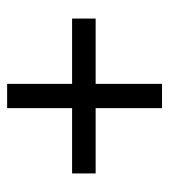

<svg xmlns="http://www.w3.org/2000/svg" viewBox="12 -553 474 538"><g transform="rotate(-90 249.0 -284.0)"><path d="M215 -67V-253H32V-319H215V-501H283V-319H466V-253H283V-67Z"/></g></svg>

Font: Nunito Sans 7pt Condensed Medium
Style: Regular
Weight: 500
Width: 3
Designer: Vernon Adams
Foundry: Vernon Adams
Version: Version 3.101;gftools[0.9.27]